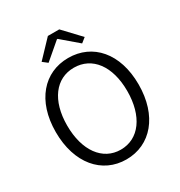

<svg xmlns="http://www.w3.org/2000/svg" viewBox="-215 -1082 1166 1243"><g transform="rotate(-30 368.5 -460.5)"><path d="M368 13C550 13 678 -135 678 -369C678 -602 550 -745 368 -745C187 -745 59 -602 59 -369C59 -135 187 13 368 13ZM368 -60C233 -60 144 -181 144 -369C144 -556 233 -672 368 -672C504 -672 593 -556 593 -369C593 -181 504 -60 368 -60ZM207 -809 243 -781 366 -886H371L494 -781L529 -809L411 -934H326Z"/></g></svg>

Font: Genne Gothic Normal
Style: Regular
Weight: 350
Designer: Ryoko NISHIZUKA (kana & ideographs); Paul D. Hunt (Latin, Greek & Cyrillic); Wenlong ZHANG (bopomofo); Sandoll Communica
Foundry: Adobe Systems Incorporated
Version: Version 1.004;PS 1.004;hotconv 16.6.51;makeotf.lib2.5.65220